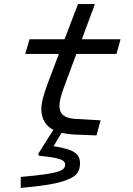

<svg xmlns="http://www.w3.org/2000/svg" viewBox="-20 -658 654 943"><path d="M168 97 242 -20Q213 -35 198 -61Q183 -87 183 -123Q183 -144 190 -172Q197 -200 211 -239L269 -393H104L125 -465H297L363 -638H446L382 -465H572L552 -393H355L294 -229Q283 -199 277.5 -177Q272 -155 272 -138Q272 -107 291.5 -91.5Q311 -76 352 -74L474 -67L454 7L348 3Q331 2 314.5 0Q298 -2 282 -5L243 60Q315 71 344 89Q373 107 373 143Q373 186 345.5 206.5Q318 227 253 242Q221 249 178.5 254.5Q136 260 82 265V211Q120 208 149.5 204.5Q179 201 201 198Q256 190 278 180Q300 170 300 150Q300 132 272 123Q244 114 171 107Z"/></svg>

Font: Intel One Mono
Style: Italic
Weight: 400
Italic angle: -16°
Monospace: yes
Designer: Fred Shallcrass
Foundry: Frere-Jones Type LLC
Version: Version 1.400;hotconv 1.1.0;makeotfexe 2.6.0;FJTRelease1.4